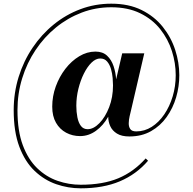

<svg xmlns="http://www.w3.org/2000/svg" viewBox="-20 -810 1050 1044"><path d="M785 64Q722 137.5 631.8 175.8Q541.5 214 419 214Q350.5 214 285.5 191.5Q220.5 169 168.2 119.2Q116 69.5 85.2 -12Q54.5 -93.5 54.5 -211Q54.5 -305 81.2 -391.2Q108 -477.5 156.8 -550Q205.5 -622.5 271.8 -676.5Q338 -730.5 417.5 -760.2Q497 -790 585 -790Q680 -790 749.8 -755.5Q819.5 -721 865 -664Q910.5 -607 932.8 -538.2Q955 -469.5 955 -401Q955 -340 937.8 -281Q920.5 -222 886.2 -173.8Q852 -125.5 801.2 -96.8Q750.5 -68 683.5 -68Q641 -68 615.8 -83.8Q590.5 -99.5 579.5 -124Q568.5 -148.5 568.5 -175.5Q541.5 -127.5 501.8 -98.8Q462 -70 415.5 -70Q374 -70 339.5 -88.5Q305 -107 284.5 -142.5Q264 -178 264 -230Q264 -286.5 283.2 -339.8Q302.5 -393 335.5 -435.8Q368.5 -478.5 410.8 -504Q453 -529.5 499 -529.5Q538.5 -529.5 562.2 -507.2Q586 -485 597.5 -450.5Q609 -416 611.5 -378.5L644.5 -520H764.5L692 -208Q689 -196.5 684.8 -177.8Q680.5 -159 680 -140.2Q679.5 -121.5 688.2 -108.5Q697 -95.5 721 -95.5Q766 -95.5 805 -120.2Q844 -145 873.2 -188Q902.5 -231 919 -286Q935.5 -341 935.5 -401Q935.5 -467 914.8 -532.2Q894 -597.5 851.2 -651.5Q808.5 -705.5 742 -738Q675.5 -770.5 584.5 -770.5Q500.5 -770.5 424.2 -741.5Q348 -712.5 284.2 -660.5Q220.5 -608.5 173.5 -538.2Q126.5 -468 100.8 -384.8Q75 -301.5 75 -211Q75 -98 104 -20.5Q133 57 182.2 104.5Q231.5 152 292.8 173.2Q354 194.5 419 194.5Q539 194.5 623 159.5Q707 124.5 772 51.5ZM594.5 -346Q594.5 -361.5 592.5 -386Q590.5 -410.5 583.5 -434.8Q576.5 -459 562.5 -475.5Q548.5 -492 525 -492Q501 -492 478 -469.8Q455 -447.5 436.2 -410Q417.5 -372.5 406.2 -327Q395 -281.5 395 -235Q395 -201.5 400.8 -172.2Q406.5 -143 420 -125.2Q433.5 -107.5 456.5 -107.5Q488.5 -107.5 520.5 -140.2Q552.5 -173 573.5 -227Q594.5 -281 594.5 -346Z"/></svg>

Font: Bodoni* 11pt Medium
Style: Regular
Weight: 500
Version: Version 2.3